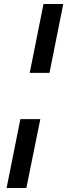

<svg xmlns="http://www.w3.org/2000/svg" viewBox="-20 -828 337 962"><path d="M297 -808 228 -463H129L198 -808ZM182 -231 112 114H13L82 -231Z"/></svg>

Font: TypoPRO Montserrat Alternates
Style: Italic
Weight: 500
Italic angle: -11.3°
Designer: Julieta Ulanovsky
Foundry: Julieta Ulanovsky
Version: Version 6.001